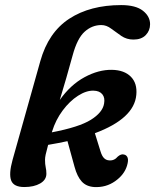

<svg xmlns="http://www.w3.org/2000/svg" viewBox="-20 -744 625 774"><path d="M167 -43.5Q167 -19 142 -4.5Q117 10 78 10Q35 10 25 -16.5Q15 -43 30.5 -99L142.5 -497.5Q175 -613.5 259.2 -668.5Q343.5 -723.5 468.5 -723.5Q527 -723.5 556 -700.8Q585 -678 585 -646.5Q585 -620.5 567.5 -602.5Q550 -584.5 518 -584.5Q490.5 -584.5 469 -599.2Q447.5 -614 428.2 -628.5Q409 -643 388.5 -643Q351 -643 321.2 -616.2Q291.5 -589.5 273 -521.5Q261 -476.5 247.2 -429.5Q233.5 -382.5 221 -341Q264 -402 320.8 -432.8Q377.5 -463.5 431.5 -462.5Q481 -461.5 507.5 -434.8Q534 -408 529.5 -361.5Q521 -266 362.5 -207L385 -134.5Q391 -114.5 399.8 -106.2Q408.5 -98 420 -97.5Q440.5 -95.5 455 -113Q468.5 -124.5 480 -121Q490.5 -119 494.5 -108.2Q498.5 -97.5 492 -76Q481 -39.5 444 -13.5Q407 12.5 360 10Q328 8 309.5 -12.2Q291 -32.5 280.5 -71.5L252 -175Q215.5 -167 174 -160Q166.5 -132.5 164 -120.5Q161.5 -108.5 161.5 -100Q161.5 -82 164.2 -70Q167 -58 167 -43.5ZM190 -214 189 -210.5Q299 -231.5 346.2 -261Q393.5 -290.5 399.5 -326Q404 -350 392.5 -364Q381 -378 357.5 -378.5Q328 -379.5 294.5 -358Q261 -336.5 232.8 -298.8Q204.5 -261 190 -214Z"/></svg>

Font: Fraunces 72pt SuperSoft SemiBold
Style: Italic
Weight: 600
Italic angle: -16°
Version: Version 1.000;[b76b70a41]